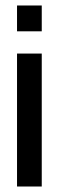

<svg xmlns="http://www.w3.org/2000/svg" viewBox="-20 -679 213 699"><path d="M132 -565H42V-659H132ZM132 0H42V-484H132Z"/></svg>

Font: Gamestation Display
Style: Regular
Weight: 400
Designer: Jonas Hecksher
Foundry: Jonas Hecksher, Playtypeª, e-types AS
Version: Version 1.003